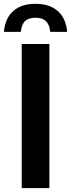

<svg xmlns="http://www.w3.org/2000/svg" viewBox="-55 -966 365 986"><path d="M56.5 0V-740H198.5V0ZM-35 -802.5Q-28.5 -873 13.5 -909.8Q55.5 -946.5 127 -946.5Q199 -946.5 241.2 -909.8Q283.5 -873 290 -802.5H203Q198.5 -841.5 180 -858.2Q161.5 -875 127 -875Q92.5 -875 74.2 -858.2Q56 -841.5 52 -802.5Z"/></svg>

Font: Encode Sans Condensed
Style: Bold
Weight: 700
Width: 3
Designer: Multiple Designers
Foundry: Impallari Type
Version: Version 3.000; ttfautohint (v1.8.3) -l 8 -r 50 -G 200 -x 14 